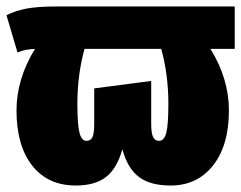

<svg xmlns="http://www.w3.org/2000/svg" viewBox="-28 -554 745 593"><path d="M697 -403H622Q679 -311 679 -213Q679 -105 630 -43Q581 19 499 19Q436 19 401 -7.5Q366 -34 350 -93Q333 -33 299 -7Q265 19 206 19Q120 19 71.5 -42.5Q23 -104 23 -213Q23 -310 80 -403Q63 -402 52 -400Q41 -398 26 -392L-8 -507Q20 -521 54 -527.5Q88 -534 148 -534H697ZM470 -403H233Q211 -323 211 -234Q211 -169 217.5 -144Q224 -119 239 -119Q252 -119 257.5 -130.5Q263 -142 263 -173V-281L439 -304V-173Q439 -142 445 -130.5Q451 -119 463 -119Q479 -119 485.5 -143.5Q492 -168 492 -234Q492 -323 470 -403Z"/></svg>

Font: Fira Sans Condensed Black
Style: Regular
Weight: 900
Width: 3
Designer: Carrois Corporate & Edenspiekermann AG
Foundry: Carrois Corporate GbR & Edenspiekermann AG
Version: Version 4.203